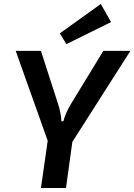

<svg xmlns="http://www.w3.org/2000/svg" viewBox="-20 -946 676 966"><path d="M314 -724 281 -778 487 -926 539 -835ZM344 -232 312 0H186L220 -238L59 -690H186L273 -420Q286 -382 289 -336H299Q308 -374 337 -423L500 -690H636Z"/></svg>

Font: Exo 2.0 Semi Bold
Style: Italic
Weight: 600
Italic angle: -8°
Designer: Natanael Gama
Version: Version 1.001;PS 001.001;hotconv 1.0.70;makeotf.lib2.5.58329